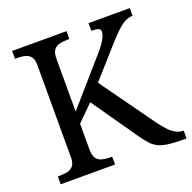

<svg xmlns="http://www.w3.org/2000/svg" viewBox="-126 -840 965 966"><g transform="rotate(-20 356.0 -357.0)"><path d="M38 0V-42H51Q73 -42 91.5 -46.5Q110 -51 121.5 -65.5Q133 -80 133 -109V-604Q133 -634 121.5 -648.5Q110 -663 91.5 -667.5Q73 -672 51 -672H38V-714H329V-672H316Q294 -672 275 -667Q256 -662 245 -647Q234 -632 234 -600V-318L441 -555Q463 -580 474.5 -598Q486 -616 491 -629Q496 -642 496 -651Q496 -664 484 -668.5Q472 -673 447 -673V-714H668V-673Q645 -673 624.5 -661.5Q604 -650 582 -629Q560 -608 534 -579L389 -416L600 -122Q619 -96 637 -78Q655 -60 673.5 -51Q692 -42 710 -42H712V0H701Q651 0 618.5 -4Q586 -8 564.5 -18Q543 -28 526.5 -45.5Q510 -63 491 -90L319 -337L234 -253V-114Q234 -83 245 -67.5Q256 -52 275 -47Q294 -42 316 -42H329V0Z"/></g></svg>

Font: Noto Serif Armenian
Style: Regular
Weight: 400
Designer: Monotype Design Team
Foundry: Monotype Imaging Inc.
Version: Version 2.007